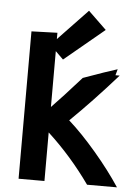

<svg xmlns="http://www.w3.org/2000/svg" viewBox="-56 -846 652 902"><g transform="rotate(5 270.0 -394.5)"><path d="M327 -802 413 -719 225 -563 160 -627ZM530 13H389Q299 -114 188 -216V13H66V-682L188 -686V-336Q237 -386 325 -485Q436 -525 485 -540L477 -511H497Q380 -379 279 -281Q341 -226 410.5 -144.5Q480 -63 530 13Z"/></g></svg>

Font: Repo
Style: DemiBold
Weight: 600
Designer: Stefan Peev
Foundry: Context Ltd
Version: Version 001.000